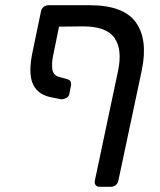

<svg xmlns="http://www.w3.org/2000/svg" viewBox="-20 -591 614 735"><path d="M105 -394 137 -548Q139 -558 147 -564.5Q155 -571 166 -571H324Q453 -571 500 -505.5Q547 -440 523 -323L433 101Q431 111 423 117.5Q415 124 405 124H361Q351 124 346 117.5Q341 111 343 101L432 -320Q449 -401 418.5 -445.5Q388 -490 298 -490L206 -489L186 -391Q177 -353 180 -328Q183 -303 205 -297L240 -287Q257 -282 250 -256L245 -229Q243 -221 234 -216Q225 -211 216 -211Q214 -211 212.5 -211.5Q211 -212 209 -212L169 -220Q121 -232 104.5 -273Q88 -314 105 -394Z"/></svg>

Font: SVN-Rubik
Style: Italic
Weight: 400
Italic angle: -12°
Designer: Hubert and Fischer
Foundry: Hubert & Fischer
Version: Version 2.101; ttfautohint (v1.8.3)